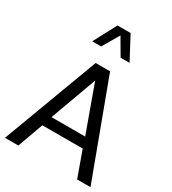

<svg xmlns="http://www.w3.org/2000/svg" viewBox="-223 -1070 1068 1189"><g transform="rotate(30 310.5 -475.5)"><path d="M166.3 -182.9H454.8L520.5 0H616L362.5 -681.9H259.3L4.6 0H100.3ZM190.2 -254.9 311 -586.2 430.9 -254.9ZM440.9 -787.6 354 -950.9H260.3L173.6 -787.6H237.3L307.1 -906.5L376.7 -787.6Z"/></g></svg>

Font: Estedad-FD-VF Thin
Style: Regular
Weight: 100
Designer: Amin Abedi
Version: Version 5.0